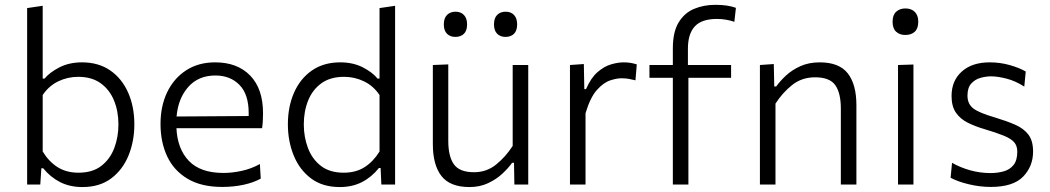

<svg xmlns="http://www.w3.org/2000/svg" viewBox="-20 -765 4352 796"><path d="M322 10.5Q269.5 10.5 229.2 -10Q189 -30.5 159 -67.5H151.5L147 0H92.5V-731.5L157 -741V-439H164.5Q186 -465 226.5 -485.8Q267 -506.5 320 -506.5Q388.5 -506.5 437 -473Q485.5 -439.5 511.2 -381.2Q537 -323 537 -249.5Q537 -180 513 -120.8Q489 -61.5 441.2 -25.5Q393.5 10.5 322 10.5ZM305.5 -49Q363.5 -49 400 -77.2Q436.5 -105.5 453.8 -151.2Q471 -197 471 -249Q471 -303.5 452.8 -348.2Q434.5 -393 397.5 -419.8Q360.5 -446.5 304 -446.5Q260.5 -446.5 221.5 -427.8Q182.5 -409 157 -371V-137Q182 -95.5 218.5 -72.2Q255 -49 305.5 -49Z M901.5 10Q814.5 10 757.8 -23.8Q701 -57.5 673.2 -116.5Q645.5 -175.5 645.5 -251Q645.5 -325.5 673.2 -383Q701 -440.5 751.8 -473.5Q802.5 -506.5 872 -506.5Q964 -506.5 1017.2 -451.8Q1070.5 -397 1070.5 -295.5Q1070.5 -259.5 1066.5 -233.5H711.5Q715.5 -147.5 763.2 -97.8Q811 -48 906.5 -48Q943 -48 982.8 -56.8Q1022.5 -65.5 1057.5 -85L1061 -24.5Q1032.5 -8.5 990.8 0.8Q949 10 901.5 10ZM873 -452Q802.5 -452 760.5 -404.5Q718.5 -357 712 -282L1011 -284Q1011 -290 1011 -296.5Q1011 -374 972.8 -413Q934.5 -452 873 -452Z M1388.5 10.5Q1317 10.5 1269.2 -25.5Q1221.5 -61.5 1197.5 -120.8Q1173.5 -180 1173.5 -249.5Q1173.5 -323 1199.2 -381.2Q1225 -439.5 1273.5 -473Q1322 -506.5 1390.5 -506.5Q1443.5 -506.5 1483.8 -486Q1524 -465.5 1545.5 -439H1553.5V-731.5L1618 -741V0H1561L1558 -68.5H1551Q1520.5 -30.5 1480.5 -10Q1440.5 10.5 1388.5 10.5ZM1405 -49Q1455.5 -49 1491.8 -72.2Q1528 -95.5 1553.5 -137V-371Q1528 -409 1489 -427.8Q1450 -446.5 1406.5 -446.5Q1349.5 -446.5 1312.5 -419.8Q1275.5 -393 1257.5 -348.2Q1239.5 -303.5 1239.5 -249Q1239.5 -197 1256.8 -151.2Q1274 -105.5 1310.5 -77.2Q1347 -49 1405 -49Z M1926.5 10.5Q1846 10.5 1810.2 -35.2Q1774.5 -81 1774.5 -167.5V-495.5L1838.5 -498V-180.5Q1838.5 -116.5 1861.8 -83.8Q1885 -51 1945.5 -51Q1997.5 -51 2037 -83Q2076.5 -115 2105.5 -160V-495.5H2170V0H2112.5L2111 -90H2103Q2087.5 -68 2062.5 -44.8Q2037.5 -21.5 2003.2 -5.5Q1969 10.5 1926.5 10.5ZM2075.5 -612Q2054.5 -612 2041.2 -625Q2028 -638 2028 -664Q2028 -690 2041.2 -703.2Q2054.5 -716.5 2076.5 -716.5Q2098.5 -716.5 2111.2 -702.8Q2124 -689 2124 -664Q2124 -638 2111 -625Q2098 -612 2075.5 -612ZM1867.5 -612Q1846.5 -612 1833.2 -625Q1820 -638 1820 -664Q1820 -690 1833.5 -703.2Q1847 -716.5 1868.5 -716.5Q1890.5 -716.5 1903.5 -702.8Q1916.5 -689 1916.5 -664Q1916.5 -638 1903.5 -625Q1890.5 -612 1867.5 -612Z M2343 0V-495.5L2400.5 -499.5L2402.5 -395.5H2409.5Q2430 -442.5 2457.5 -466.2Q2485 -490 2513.5 -498.2Q2542 -506.5 2565.5 -506.5Q2594.5 -506.5 2620 -498L2614.5 -432Q2598.5 -436 2585.8 -438.2Q2573 -440.5 2555.5 -440.5Q2536.5 -440.5 2509.2 -431.5Q2482 -422.5 2454.5 -391.8Q2427 -361 2407.5 -295.5V0Z M2769.5 0V-442.5H2672.5V-495.5H2769.5V-564.5Q2769.5 -632.5 2793.5 -672Q2817.5 -711.5 2857.5 -728.2Q2897.5 -745 2945.5 -745Q2997.5 -745 3031 -732.5L3024.5 -674.5Q3009 -680 2990.8 -683.2Q2972.5 -686.5 2952.5 -686.5Q2889 -686.5 2860.5 -655.5Q2832 -624.5 2832 -563.5V-495.5H3011V-442.5H2834V0Z M3130.5 0V-495.5L3188 -499.5L3190 -406.5H3198Q3213.5 -428.5 3238.5 -451.8Q3263.5 -475 3298.5 -490.8Q3333.5 -506.5 3378.5 -506.5Q3459 -506.5 3494.8 -460.8Q3530.5 -415 3530.5 -329V0H3466V-315Q3466 -379 3443 -411.8Q3420 -444.5 3359.5 -444.5Q3304 -444.5 3264 -412.5Q3224 -380.5 3195 -335.5V0Z M3703 0V-495.5L3767 -497.5V0ZM3733 -620Q3710 -620 3695.2 -633.5Q3680.5 -647 3680.5 -675Q3680.5 -702.5 3695.2 -716.2Q3710 -730 3734 -730Q3758 -730 3772.5 -715.8Q3787 -701.5 3787 -675Q3787 -647 3772.5 -633.5Q3758 -620 3733 -620Z M4087.5 10Q4043 10 3997.5 -0.8Q3952 -11.5 3921 -28L3927 -90Q3961 -70.5 4002.2 -59Q4043.5 -47.5 4086.5 -47.5Q4116.5 -47.5 4141.8 -54.8Q4167 -62 4182.2 -81.2Q4197.5 -100.5 4197.5 -136.5Q4197.5 -160 4184.8 -175Q4172 -190 4142.2 -202.2Q4112.5 -214.5 4062 -229.5Q4024 -240.5 3992.8 -256Q3961.5 -271.5 3943.2 -297.8Q3925 -324 3925 -367Q3925 -430.5 3967.5 -468.5Q4010 -506.5 4083 -506.5Q4126.5 -506.5 4166.2 -495.2Q4206 -484 4232.5 -468.5L4226.5 -406Q4190 -429.5 4153 -439Q4116 -448.5 4088.5 -448.5Q4067.5 -448.5 4045 -442.2Q4022.5 -436 4006.8 -418.8Q3991 -401.5 3991 -368.5Q3991 -333.5 4015.8 -315Q4040.5 -296.5 4105 -278Q4153 -263.5 4188.5 -248Q4224 -232.5 4243.5 -207Q4263 -181.5 4263 -137Q4263 -75.5 4221.8 -32.8Q4180.5 10 4087.5 10Z"/></svg>

Font: Heraclito Light
Style: Regular
Weight: 300
Designer: Kostas Bartsokas (font) & Cristiano Sobral (main changes)
Foundry: Kostas Bartsokas (font) & Cristiano Sobral (main changes)
Version: Version 1.00;July 8, 2020;FontCreator 13.0.0.2655 64-bit